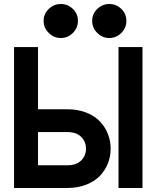

<svg xmlns="http://www.w3.org/2000/svg" viewBox="-20 -934 778 954"><path d="M568.8 0V-700.2H688V0ZM49.8 0V-700.2H168.9V-391.1H314Q366.2 -391.1 408.2 -374.8Q450.2 -358.4 476.3 -330.8Q502.4 -303.2 516.1 -268.3Q529.8 -233.4 529.8 -194.8Q529.8 -156.7 516.1 -122.1Q502.4 -87.4 476.3 -60.1Q450.2 -32.7 408.2 -16.4Q366.2 0 314 0ZM168.9 -112.8H314.9Q359.4 -112.8 383.3 -136.5Q407.2 -160.2 407.2 -194.8Q407.2 -230 383.3 -253.9Q359.4 -277.8 314.9 -277.8H168.9ZM196.8 -830.1Q196.8 -865.7 222.4 -889.9Q248 -914.1 282.2 -914.1Q316.9 -914.1 342 -889.9Q367.2 -865.7 367.2 -830.1Q367.2 -794.9 341.8 -770Q316.4 -745.1 282.2 -745.1Q248.5 -745.1 222.7 -770Q196.8 -794.9 196.8 -830.1ZM438 -830.1Q438 -865.7 463.6 -889.9Q489.3 -914.1 522.9 -914.1Q557.6 -914.1 582.8 -889.9Q607.9 -865.7 607.9 -830.1Q607.9 -794.9 582.5 -770Q557.1 -745.1 522.9 -745.1Q489.3 -745.1 463.6 -770Q438 -794.9 438 -830.1Z"/></svg>

Font: Cakra Normal
Style: Regular
Weight: 400
Designer: Lucia Kollert, Vojtech Kollert
Foundry: OoM Type
Version: Version 1.000;Glyphs 3.1.1 (3148)